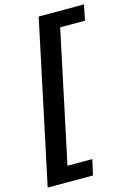

<svg xmlns="http://www.w3.org/2000/svg" viewBox="-153 -779 734 1069"><g transform="rotate(-15 213.5 -244.5)"><path d="M-16 222 182 -711H301L103 222ZM30 222 38 133H265L245 222ZM203 -622 210 -711H443L425 -622Z"/></g></svg>

Font: Ysabeau ExtraBold
Style: Italic
Weight: 800
Italic angle: -12°
Designer: Christian Thalmann (Catharsis Fonts)
Version: Version 2.002